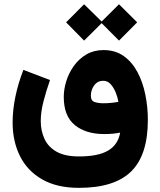

<svg xmlns="http://www.w3.org/2000/svg" viewBox="-20 -678 761 913"><path d="M379.9 -657.7 463.4 -575.7 545.9 -657.7 632.3 -571.8 545.9 -484.9 463.4 -567.9 379.9 -484.9 294.4 -571.8ZM355.5 215.3Q250.5 215.3 180.2 174.8Q109.9 134.3 75 64.2Q40 -5.9 40 -95.2Q40 -154.8 53.2 -218.5Q66.4 -282.2 91.3 -345.7L217.8 -297.4Q199.2 -244.6 186.5 -194.8Q173.8 -145 173.8 -102.5Q173.8 -56.6 191.2 -18.3Q208.5 20 248.3 43Q288.1 65.9 355.5 65.9Q447.3 65.9 494.4 37.8Q541.5 9.8 551.3 -47.4Q518.1 -40.5 476.1 -40.5Q388.2 -40.5 335.7 -83.3Q283.2 -126 283.2 -217.3Q283.2 -253.9 295.4 -292.7Q307.6 -331.5 331.5 -365Q355.5 -398.4 390.9 -419.2Q426.3 -439.9 472.2 -439.9Q528.3 -439.9 568.4 -411.4Q608.4 -382.8 633.8 -335Q659.2 -287.1 671.1 -228Q683.1 -168.9 683.1 -107.9Q683.1 59.6 603.5 137.5Q523.9 215.3 355.5 215.3ZM471.2 -187Q489.3 -187 507.6 -188.7Q525.9 -190.4 543 -193.8Q539.6 -214.8 530.3 -238Q521 -261.2 506.3 -277.6Q491.7 -293.9 471.2 -293.9Q443.8 -293.9 428 -272.2Q412.1 -250.5 412.1 -223.1Q412.1 -198.7 429.9 -192.9Q447.8 -187 471.2 -187Z"/></svg>

Font: Vazirmatn UI FD Black
Style: Regular
Weight: 900
Designer: Saber Rastikerdar
Foundry: Saber Rastikerdar
Version: Version 33.003